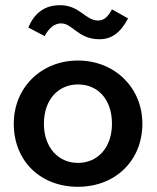

<svg xmlns="http://www.w3.org/2000/svg" viewBox="-20 -709 603 739"><path d="M411 -673C395 -644 381 -630 357 -630C309 -630 287 -689 211 -689C151 -689 112 -658 89 -603L152 -570C168 -601 190 -619 215 -619C260 -619 280 -558 363 -558C409 -558 443 -582 473 -638ZM280 10C422 10 528 -89 528 -233C528 -371 422 -476 280 -476C138 -476 33 -371 33 -233C33 -88 137 10 280 10ZM280 -82C204 -82 149 -142 149 -233C149 -326 205 -384 280 -384C357 -384 411 -326 411 -233C411 -142 357 -82 280 -82Z"/></svg>

Font: Inconsolata SemiExpanded
Style: Bold
Weight: 700
Width: 6
Monospace: yes
Designer: Raph Levien, Cyreal, Brenton Simpson
Foundry: Raph Levien, Cyreal, Google
Version: Version 3.100